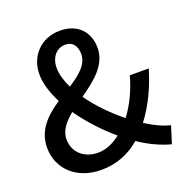

<svg xmlns="http://www.w3.org/2000/svg" viewBox="-135 -873 976 1011"><g transform="rotate(-20 353.0 -368.0)"><path d="M265 14C353 14 425 -18 483 -68C543 -27 604 0 658 14L688 -82C648 -91 601 -113 553 -144C611 -220 652 -309 680 -403H574C552 -324 519 -256 476 -199C411 -251 347 -316 301 -382C382 -439 464 -501 464 -598C464 -688 405 -750 308 -750C199 -750 128 -670 128 -570C128 -519 146 -462 176 -404C101 -354 34 -293 34 -193C34 -76 123 14 265 14ZM405 -127C366 -96 323 -77 279 -77C202 -77 145 -126 145 -200C145 -249 178 -288 223 -325C273 -254 337 -184 405 -127ZM257 -455C237 -496 225 -535 225 -571C225 -629 259 -671 309 -671C353 -671 372 -637 372 -597C372 -537 320 -496 257 -455Z"/></g></svg>

Font: Noto Sans CJK SC Medium
Style: Regular
Weight: 500
Designer: Ryoko NISHIZUKA 西塚涼子 (kana, bopomofo & ideographs); Paul D. Hunt (Latin, Greek & Cyrillic); Sandoll Communications 산돌커뮤니
Foundry: Adobe
Version: Version 2.004;hotconv 1.0.118;makeotfexe 2.5.65603